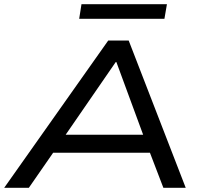

<svg xmlns="http://www.w3.org/2000/svg" viewBox="-33 -899 974 919"><path d="M-13 0 485 -705H583L856 0H749L672 -201L719 -168H181L245 -202L105 0ZM521 -602 264 -229 231 -254H696L661 -230L524 -602ZM346 -809 357 -879H766L754 -809Z"/></svg>

Font: Nunito Sans 10pt Expanded Medium
Style: Italic
Weight: 500
Width: 7
Italic angle: -9°
Designer: Vernon Adams
Foundry: Vernon Adams
Version: Version 3.101;gftools[0.9.27]